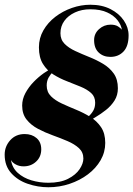

<svg xmlns="http://www.w3.org/2000/svg" viewBox="-24 -780 563 810"><path d="M180 10Q136 10 93.6 -4.4Q51.2 -18.7 23.5 -49.4Q-4.3 -80 -4.3 -127.5Q-4.3 -162.3 19.1 -188.4Q42.5 -214.5 80 -214.5Q110.3 -214.5 130.1 -197.6Q150 -180.7 150 -150Q150 -118.5 128.5 -98.4Q107 -78.2 75.5 -78.2Q57.5 -78.2 43 -85.9Q28.5 -93.5 22.2 -105Q27.7 -71.7 51.1 -50.6Q74.5 -29.5 108.7 -19.2Q143 -9 180 -9Q230.5 -9 263.2 -25.7Q296 -42.5 311.9 -66.4Q327.7 -90.2 327.7 -111.2Q327.7 -137.7 309.1 -154.9Q290.5 -172 261.1 -184.6Q231.7 -197.2 198.6 -209.1Q165.5 -221 136.1 -236.6Q106.7 -252.2 88.1 -275.7Q69.5 -299.2 69.5 -334.7Q69.5 -361.7 83.1 -387.1Q96.8 -412.5 117.5 -434Q138.3 -455.5 161 -471.4Q183.8 -487.2 202 -495L218.8 -492.5Q211.5 -487.7 200.6 -477.9Q189.8 -468 181.4 -453.4Q173 -438.8 173 -419.5Q173 -392 190.9 -374.1Q208.8 -356.3 236.9 -343.3Q265 -330.3 296.5 -317.4Q328 -304.5 356.1 -287.3Q384.3 -270 402.1 -243.8Q420 -217.5 420 -177Q420 -138 400.4 -104Q380.8 -70 346.9 -44.5Q313 -19 269.9 -4.5Q226.7 10 180 10ZM334.8 -258.8 319 -264Q333.5 -275 347 -286.5Q360.5 -298 369 -312.4Q377.5 -326.7 377.5 -346.7Q377.5 -372.2 360.4 -387.6Q343.3 -403 316.2 -414.2Q289.2 -425.5 258.9 -437.1Q228.5 -448.7 201.5 -465.6Q174.5 -482.5 157.4 -509.9Q140.2 -537.2 140.2 -580.2Q140.2 -619.2 159.1 -652.1Q178 -685 209.5 -709.1Q241 -733.2 279.5 -746.6Q318 -760 357.3 -760Q406.3 -760 442.4 -741.5Q478.5 -723 498.5 -693.4Q518.5 -663.8 518.5 -630.8Q518.5 -585.3 497 -562.6Q475.5 -540 441.8 -540Q411.8 -540 392.4 -558.3Q373 -576.5 373 -610.8Q373 -638.5 394 -657.3Q415 -676 442.5 -676Q462.3 -676 473.8 -668.6Q485.3 -661.3 490 -654.8Q487.3 -674.5 472.1 -694.3Q457 -714 428.6 -727.4Q400.3 -740.8 356.8 -740.8Q320.8 -740.8 292.3 -727.6Q263.8 -714.5 247.4 -691.9Q231 -669.3 231 -639.8Q231 -612.8 248.5 -595.1Q266 -577.5 293.6 -564.8Q321.3 -552 352.1 -539.6Q383 -527.3 410.6 -510.9Q438.3 -494.5 455.8 -469.9Q473.3 -445.3 473.3 -407.5Q473.3 -378.5 459.3 -356.1Q445.3 -333.8 423.4 -316.4Q401.5 -299 377.8 -285Q354 -271 334.8 -258.8Z"/></svg>

Font: Bodoni Moda
Style: Italic
Weight: 400
Italic angle: -13°
Designer: Owen Earl
Foundry: indestructible type
Version: Version 2.005